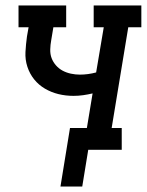

<svg xmlns="http://www.w3.org/2000/svg" viewBox="-20 -550 540 705"><path d="M202 135 237 -80H299L320 -207Q303 -203 285.5 -200.5Q268 -198 250 -198Q221 -198 194.5 -204.5Q168 -211 145 -224.5Q122 -238 105.5 -258.5Q89 -279 80.5 -305Q72 -331 73.5 -359Q75 -387 79 -416L85 -450H48V-530H223V-450H176L168 -402Q165 -386 164.5 -368.5Q164 -351 169.5 -336.5Q175 -322 185.5 -310Q196 -298 210 -290.5Q224 -283 240.5 -279.5Q257 -276 273 -276Q288 -276 303 -278Q318 -280 333 -284L361 -450H324V-530H499V-450H451L390 -80H427V0H304L282 135Z"/></svg>

Font: Iosevka Curly Slab MdObl
Style: Regular
Weight: 500
Italic angle: -9°
Monospace: yes
Designer: Belleve Invis
Foundry: Belleve Invis
Version: Version 11.0.0; ttfautohint (v1.8.3)